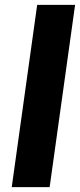

<svg xmlns="http://www.w3.org/2000/svg" viewBox="-20 -765 327 785"><path d="M28 0 132 -745H287L183 0Z"/></svg>

Font: Plus Jakarta Sans ExtraBold
Style: Italic
Weight: 800
Italic angle: -8°
Designer: Gumpita Rahayu
Foundry: Tokotype
Version: Version 2.071; ttfautohint (v1.8.4.7-5d5b);gftools[0.9.29]